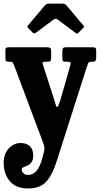

<svg xmlns="http://www.w3.org/2000/svg" viewBox="-34 -782 552 1064"><path d="M-13.5 121Q-13.5 69.5 15 40Q43.5 10.5 80 10.5Q112 10.5 131 27.8Q150 45 150 79.5Q150 105 140.2 117.5Q130.5 130 118 135.5Q105.5 141 96 144.8Q86.5 148.5 86.5 156Q86.5 170 96.5 178.8Q106.5 187.5 122 187.5Q147.5 187.5 167.5 165.8Q187.5 144 201.5 90L208.5 63.5Q214 47 211.2 30.8Q208.5 14.5 201.5 -0.5L44.5 -419Q38 -432 36 -436Q34 -440 19 -440H16Q4.5 -440 0.2 -443.2Q-4 -446.5 -4 -457V-507.5Q-4 -520 12 -520H228.5Q240.5 -520 245 -515.2Q249.5 -510.5 249.5 -497.5V-465Q249.5 -450 246.2 -445Q243 -440 230.5 -440H218.5Q206.5 -440 203.2 -436.8Q200 -433.5 203.5 -425L265 -234Q271.5 -213.5 274.8 -201.5Q278 -189.5 282 -189.5Q286.5 -189.5 289.8 -198.5Q293 -207.5 300 -225.5L356.5 -423Q359 -432.5 355.8 -436.2Q352.5 -440 338.5 -440H328Q317 -440 314.2 -444Q311.5 -448 311.5 -458V-497.5Q311.5 -510.5 315.5 -515.2Q319.5 -520 332 -520H481Q499 -520 499 -505.5V-462.5Q499 -451.5 495.5 -445.8Q492 -440 481 -440H475Q458 -440 455.2 -433Q452.5 -426 448 -414L283 102Q258 185 223 223.8Q188 262.5 122 262.5Q55 262.5 20.8 222.5Q-13.5 182.5 -13.5 121ZM145.5 -602.5 123 -626Q117 -631.5 117 -633.8Q117 -636 122 -642L216 -753.5Q223 -762 242.5 -762H310Q326 -762 333 -753.5L429 -640Q434.5 -634.5 427.5 -627.5L400.5 -600.5Q395 -595 393 -595.2Q391 -595.5 384.5 -600L287 -672.5Q274 -682 262 -673L163.5 -599.5Q155 -593 145.5 -602.5Z"/></svg>

Font: Besley* Condensed
Style: Bold
Weight: 700
Width: 3
Designer: Owen Earl
Foundry: indestructible type*
Version: Version 3.000; ttfautohint (v1.8.3)